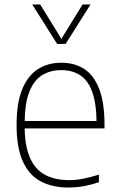

<svg xmlns="http://www.w3.org/2000/svg" viewBox="-20 -828 532 857"><path d="M286 9Q212.5 9 160.5 -19.2Q108.5 -47.5 81.2 -109Q54 -170.5 54 -270Q54 -368.5 79.2 -429.8Q104.5 -491 149.2 -519.5Q194 -548 253.5 -548Q313.5 -548 356.8 -519.5Q400 -491 423.2 -429.8Q446.5 -368.5 446.5 -270V-255H70.5V-288H424.5L411 -275Q411 -363.5 392.2 -416.2Q373.5 -469 338.2 -492Q303 -515 253.5 -515Q204 -515 167.2 -492Q130.5 -469 110.2 -416.5Q90 -364 90 -275V-267.5Q90 -178.5 113.2 -125Q136.5 -71.5 180.8 -47.8Q225 -24 288 -24Q318.5 -24 350.8 -30.2Q383 -36.5 421.5 -48.5V-14.5Q385 -2.5 352 3.2Q319 9 286 9ZM235 -632 124 -808H159.5L260.5 -644H247.5L348.5 -808H384L273 -632Z"/></svg>

Font: Encode Sans Condensed Thin Thin
Style: Regular
Weight: 250
Version: Version 3.002